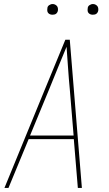

<svg xmlns="http://www.w3.org/2000/svg" viewBox="-20 -932 540 952"><path d="M2 0 203 -490 304 -735H326L386 0H366L346 -242H122L22 0ZM345 -260 326 -490Q321 -542 317.5 -594.5Q314 -647 310 -700Q288 -647 266.5 -594.5Q245 -542 224 -490L129 -260ZM440 -859Q434 -859 428.5 -861Q423 -863 419 -867.5Q415 -872 414.5 -878.5Q414 -885 415 -891Q415 -896 417.5 -900Q420 -904 424 -906.5Q428 -909 432 -910.5Q436 -912 441 -912Q447 -912 452.5 -909.5Q458 -907 462 -902.5Q466 -898 467 -891.5Q468 -885 467 -879Q466 -874 463.5 -870Q461 -866 457.5 -863.5Q454 -861 449.5 -860Q445 -859 440 -859ZM240 -859Q234 -859 228.5 -861Q223 -863 219 -867.5Q215 -872 214.5 -878.5Q214 -885 215 -891Q215 -896 217.5 -900Q220 -904 224 -906.5Q228 -909 232 -910.5Q236 -912 241 -912Q247 -912 252.5 -909.5Q258 -907 262 -902.5Q266 -898 267 -891.5Q268 -885 267 -879Q266 -874 263.5 -870Q261 -866 257.5 -863.5Q254 -861 249.5 -860Q245 -859 240 -859Z"/></svg>

Font: Iosevka Thin
Style: Italic
Weight: 100
Italic angle: -9°
Monospace: yes
Designer: Belleve Invis
Foundry: Belleve Invis
Version: Version 32.5.0; ttfautohint (v1.8.4)